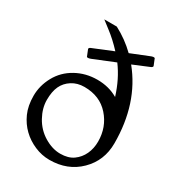

<svg xmlns="http://www.w3.org/2000/svg" viewBox="-184 -875 911 995"><g transform="rotate(30 271.0 -377.5)"><path d="M383.8 -631.3Q513.2 -472.2 513.2 -233.9Q513.2 -130.4 442.6 -60.8Q372.1 8.8 263.7 8.8Q217.8 8.8 174.6 -9.8Q131.3 -28.3 98.9 -59.6Q66.4 -90.8 46.6 -134.8Q26.9 -178.7 26.9 -238.8Q26.9 -298.8 57.6 -355.2Q88.4 -411.6 146 -443.6Q203.6 -475.6 272.7 -475.6Q341.8 -475.6 396 -443.8Q367.7 -535.6 316.4 -604.5L191.4 -553.7Q173.8 -546.4 166 -550.3L149.9 -590.3Q151.4 -597.2 158.2 -600.1L278.8 -649.4Q235.4 -696.3 191.9 -729.2Q148.4 -762.2 146.5 -764.2H221.2Q288.6 -729 343.3 -675.8L447.8 -717.8Q465.8 -725.6 473.1 -721.2L489.3 -681.2Q487.3 -674.3 481.4 -671.9ZM435.5 -199.2Q435.5 -285.6 380.6 -347.7Q325.7 -409.7 233.4 -409.7Q190.9 -409.7 159.2 -389.4Q127.4 -369.1 112.3 -336.7Q97.2 -304.2 97.2 -254.4Q97.2 -204.6 124.8 -154.8Q152.3 -105 200.4 -75.9Q248.5 -46.9 296.1 -46.9Q343.8 -46.9 373.8 -68.4Q403.8 -89.8 419.7 -124Q435.5 -158.2 435.5 -199.2Z"/></g></svg>

Font: Della Respira
Style: Regular
Weight: 500
Version: Version 0.201